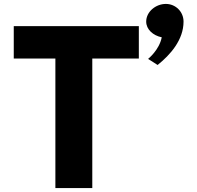

<svg xmlns="http://www.w3.org/2000/svg" viewBox="-20 -958 1005 978"><path d="M824.9 -938C874.9 -938 914.9 -898 914.9 -848C914.9 -755 847.9 -679 782.8 -627L734.4 -658C734.4 -658 791.3 -703 803.9 -768C759.8 -777 724.7 -808 724.7 -848C724.7 -898 773.1 -938 824.9 -938ZM50.1 -660H262.1V0H450.1V-660H687.2V-825H50.1Z"/></svg>

Font: Hussar
Style: BdSuprExt
Weight: 700
Foundry: Cannot Into Space Fonts
Version: Version 2.00